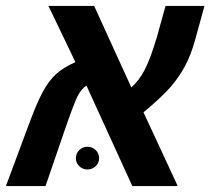

<svg xmlns="http://www.w3.org/2000/svg" viewBox="-58 -626 708 646"><path d="M105 -606H258.8L383.8 -332Q409.7 -354.5 428.7 -390.9Q447.8 -427.2 469.2 -499L499 -606H629.9L598.1 -490.2Q584.5 -441.4 564.5 -403.8Q544.4 -366.2 515.4 -332.8Q486.3 -299.3 424.8 -248L540 0H387.2L232.9 -337.9Q215.8 -327.6 202.6 -301.5Q189.5 -275.4 155.8 -176.8L95.2 0H-38.1L37.1 -202.1Q65.4 -279.3 85.9 -316.9Q106.4 -354.5 130.4 -376.5Q154.3 -398.4 195.8 -417ZM197.3 -93.3Q197.3 -110.4 209 -121.3Q220.7 -132.3 236.3 -132.3Q252 -132.3 263.7 -121.3Q275.4 -110.4 275.4 -93.3Q275.4 -77.6 263.7 -66.7Q252 -55.7 236.3 -55.7Q220.7 -55.7 209 -66.7Q197.3 -77.6 197.3 -93.3Z"/></svg>

Font: Cousine
Style: Bold Italic
Weight: 700
Italic angle: -12°
Monospace: yes
Designer: Steve Matteson
Foundry: Ascender Corporation
Version: Version 1.20